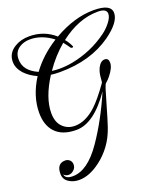

<svg xmlns="http://www.w3.org/2000/svg" viewBox="-179 -829 1115 1277"><g transform="rotate(-20 378.5 -190.5)"><path d="M160 324Q119 324 90 305Q55 284 55 243Q55 170 115 170Q134 170 148 184Q159 196 159 214Q159 238 141 253Q125 268 105 268Q85 268 71 253Q76 286 128 286Q233 286 335 138Q430 0 506 -177Q381 5 256 5Q155 5 105 -51Q61 -101 61 -186Q61 -304 135 -420Q83 -443 48 -480Q12 -521 12 -565Q12 -628 70 -662Q113 -688 173 -688Q276 -688 352 -621Q498 -705 634 -705Q757 -705 757 -641Q757 -576 650 -499Q502 -394 285 -394Q268 -394 252 -395Q236 -396 221 -398Q136 -265 136 -158Q136 -93 170 -59Q205 -24 256 -24Q332 -24 408 -94Q455 -138 519 -228L523 -235Q526 -276 527 -278Q529 -294 533 -307.5Q537 -321 543 -334Q563 -372 591 -372Q619 -372 619 -339Q619 -303 579 -254Q574 -247 566 -239Q558 -231 547 -221Q542 -219 532 -189Q513 -128 495.5 -66Q478 -4 458 57Q435 126 397.5 177Q360 228 312 264Q233 324 160 324ZM288 -416Q335 -416 383 -425Q450 -438 513.5 -465Q577 -492 636 -535Q651 -546 664.5 -559Q678 -572 691 -588Q719 -623 719 -649Q719 -686 657 -686Q521 -686 388 -583Q410 -557 423 -527Q426 -521 418 -519H415Q408 -519 405 -524Q394 -541 371 -570Q295 -506 236 -420Q250 -418 262.5 -417Q275 -416 288 -416ZM151 -444Q220 -539 330 -608Q253 -667 170 -667Q126 -667 94 -646Q54 -620 54 -568Q54 -486 151 -444Z"/></g></svg>

Font: Carattere
Style: Regular
Weight: 400
Designer: Robert E. Leuschke
Foundry: Robert E. Leuschke
Version: Version 1.010; ttfautohint (v1.8.3)